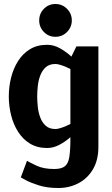

<svg xmlns="http://www.w3.org/2000/svg" viewBox="-20 -732 561 960"><path d="M256 -412Q227 -412 209 -396Q191 -380 181.5 -355Q172 -330 169 -302Q166 -274 166 -250Q166 -226 169 -197.5Q172 -169 181.5 -144Q191 -119 209 -103Q227 -87 256 -87Q271 -87 291.5 -94.5Q312 -102 332 -112V-387Q312 -397 291.5 -404.5Q271 -412 256 -412ZM115 72Q128 80 163 96.5Q198 113 251 113Q286 113 303.5 100Q321 87 326.5 53.5Q332 20 332 -40V-46Q307 -24 277 -8Q247 8 216 8Q166 8 130 -14Q94 -36 70.5 -73Q47 -110 35.5 -156Q24 -202 24 -250Q24 -298 35.5 -344Q47 -390 70.5 -427Q94 -464 130 -486Q166 -508 216 -508Q249 -508 280 -490.5Q311 -473 337 -449L362 -500H472V2Q472 68 445 114Q418 160 372.5 184Q327 208 272 208H271Q215 208 173 194.5Q131 181 107.5 168Q84 155 84 155ZM257 -548Q223 -548 199.5 -572Q176 -596 176 -630Q176 -664 199.5 -688Q223 -712 257 -712Q291 -712 315 -688Q339 -664 339 -630Q339 -596 315 -572Q291 -548 257 -548Z"/></svg>

Font: Epunda Sans
Style: Bold
Weight: 700
Designer: Simon Atzbach
Foundry: typofactur
Version: Version 2.204; ttfautohint (v1.8.4.7-5d5b)